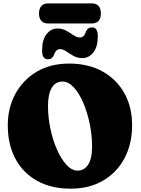

<svg xmlns="http://www.w3.org/2000/svg" viewBox="-20 -1087 822 1122"><path d="M384 -715.5Q497 -715.5 579.5 -669.2Q662 -623 707 -542Q752 -461 752 -355.5Q752 -246.5 707.8 -162.8Q663.5 -79 582.8 -31.8Q502 15.5 393 15.5Q279 15.5 196.5 -30.5Q114 -76.5 69.8 -159.8Q25.5 -243 25.5 -354.5Q25.5 -456 69.5 -537.8Q113.5 -619.5 194 -667.5Q274.5 -715.5 384 -715.5ZM518 -232.5Q518 -297 504.2 -363.5Q490.5 -430 466.8 -486Q443 -542 411.5 -576.2Q380 -610.5 345 -610.5Q304.5 -610.5 282.5 -574Q260.5 -537.5 260.5 -467.5Q260.5 -401.5 274.5 -335Q288.5 -268.5 313 -213Q337.5 -157.5 368.5 -123.8Q399.5 -90 433.5 -90Q472 -90 495 -124.5Q518 -159 518 -232.5ZM461.5 -747.5Q432.5 -747.5 409.2 -760.5Q386 -773.5 367 -786.8Q348 -800 330.5 -800Q307 -800 295 -765.5Q285 -740.5 260 -740.5Q226 -740.5 226 -791.5Q226 -854.5 252 -887.5Q278 -920.5 315.5 -920.5Q345 -920.5 368 -907.2Q391 -894 410.2 -881Q429.5 -868 447 -868Q472 -868 482.5 -903Q492.5 -927 517.5 -927Q551.5 -927 551.5 -876Q551.5 -813 525.2 -780.2Q499 -747.5 461.5 -747.5ZM208 -1008Q208 -1037 221.8 -1052Q235.5 -1067 259 -1067H518.5Q542 -1067 555.8 -1052Q569.5 -1037 569.5 -1008.5Q569.5 -979.5 555.8 -964.8Q542 -950 518.5 -950H259Q235.5 -950 221.8 -965Q208 -980 208 -1008Z"/></svg>

Font: Fraunces 72pt S100 Black
Style: Regular
Weight: 900
Version: Version 1.000; ttfautohint (v1.8.3)